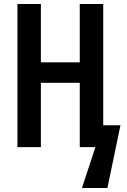

<svg xmlns="http://www.w3.org/2000/svg" viewBox="-20 -734 636 958"><path d="M495 -109H581L516 204H389L456 0H378V-321H184V0H67V-714H184V-423H378V-714H495Z"/></svg>

Font: Noto Sans ExtraCondensed SemiBold
Style: Regular
Weight: 600
Width: 2
Designer: Monotype Design Team
Foundry: Monotype Imaging Inc.
Version: Version 2.013; ttfautohint (v1.8.4.7-5d5b)